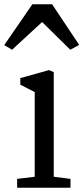

<svg xmlns="http://www.w3.org/2000/svg" viewBox="-26 -887 394 907"><path d="M127 -867H220L348 -675L306 -652L173 -783L31 -652L-6 -674ZM138 -52V-452L70 -487V-518L206 -556L228 -546V-52L307 -42V0H55V-42Z"/></svg>

Font: Martel DemiBold
Style: Regular
Weight: 600
Designer: Dan Reynolds
Foundry: Dan Reynolds
Version: Version 1.001; ttfautohint (v1.1) -l 5 -r 5 -G 72 -x 0 -D la